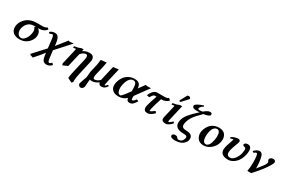

<svg xmlns="http://www.w3.org/2000/svg" viewBox="131 -2096 5529 3746"><g transform="rotate(30 2895.0 -223.0)"><path d="M292 -25.9Q332 -25.9 371.6 -73Q411.1 -120.1 426.8 -187Q436.5 -229 437 -253.9Q437 -302.7 408.2 -342.8Q413.1 -345.7 418 -348.9Q422.9 -352.1 426.5 -355Q430.2 -357.9 430.2 -358.9H390.1Q311 -358.9 261.5 -311.5Q211.9 -264.2 194.8 -189Q190.9 -173.8 190.9 -150.9Q190.9 -101.1 216.6 -63.5Q242.2 -25.9 292 -25.9ZM192.9 -369.1Q277.8 -435.1 412.1 -435.1H542Q596.2 -435.1 638.2 -464.8L671.9 -436Q611.8 -358.9 506.8 -358.9H481Q545.9 -314.9 545.9 -232.9Q545.9 -210 540 -184.1Q534.2 -159.2 517.1 -128.7Q500 -98.1 470 -65.2Q439.9 -32.2 388.9 -10Q337.9 12.2 276.9 12.2Q182.6 12.2 130.9 -32Q79.1 -76.2 79.1 -150.9Q79.1 -177.7 85 -205.1Q106.9 -297.4 192.9 -369.1Z M829.6 -247.1Q821.8 -328.1 812.7 -361.6Q803.7 -395 784.7 -395Q769.5 -395 724.6 -374L706.5 -402.8Q748.5 -444.8 815.9 -444.8Q874 -444.8 899.9 -398.4Q925.8 -352.1 936.5 -255.9Q937.5 -247.1 939.9 -220.2Q965.8 -253.4 1027.3 -330.3Q1088.9 -407.2 1119.6 -446.8L1153.8 -438Q1197.8 -443.8 1235.8 -448.2L1129.9 -330.1L949.7 -130.9Q951.7 -111.8 956.3 -73Q960.9 -34.2 963.9 -15.1Q972.7 69.8 981.7 95Q990.7 120.1 1009.8 120.1Q1027.8 120.1 1063 85.9L1093.8 119.1Q1071.8 146 1041.3 161.4Q1010.7 176.8 984.9 176.8Q918 176.8 893.3 136.5Q868.7 96.2 857.9 -8.8L856.9 -22Q831.1 10.3 780.8 74.2L680.7 189.9L617.7 169.9L603.5 150.9L616.7 136.2L844.7 -111.8Q838.4 -179.7 829.6 -247.1Z M1461.4 -444.8 1448.7 -397.9Q1515.6 -444.8 1596.7 -444.8Q1702.6 -444.8 1702.6 -346.2Q1702.6 -320.3 1693.4 -284.2L1628.4 0Q1601.6 116.2 1601.6 173.8Q1601.6 195.8 1603.5 205.1L1577.6 236.8L1478.5 188Q1478.5 144 1511.7 0L1575.7 -276.9Q1583.5 -314 1583.5 -339.8Q1583.5 -388.7 1547.4 -389.2Q1493.2 -389.2 1433.6 -320.8L1361.8 -13.2L1254.4 33.2L1241.7 -1L1319.3 -336.9Q1324.2 -361.8 1324.7 -367.2Q1324.7 -378.4 1318.4 -377.9Q1314.5 -377.9 1309.6 -377Q1304.7 -376 1291.7 -373.5Q1278.8 -371.1 1264.6 -369.1L1267.6 -404.8Q1324.7 -413.6 1354.5 -421.9Q1359.4 -423.8 1365.5 -426.5Q1371.6 -429.2 1379.2 -432.1Q1386.7 -435.1 1389.6 -436Q1411.6 -444.8 1424.8 -444.8Z M1776.4 231.9Q1760.3 231.9 1741.7 216.1Q1723.1 200.2 1723.1 175.8Q1723.1 167 1724.1 163.1Q1731 134.3 1747.1 91.8Q1773.9 22 1778.3 3.9Q1780.3 -3.9 1786.1 -45.9Q1787.1 -54.7 1788.1 -86.4Q1789.1 -118.2 1793.9 -137.2L1836.9 -323.2L1851.1 -434.1L1979 -446.8Q1965.8 -375 1959 -342.8L1914.1 -149.9Q1905.3 -111.8 1905.3 -85Q1905.3 -41 1935.1 -41Q1963.9 -41 1996.6 -57.6Q2029.3 -74.2 2051.3 -98.1L2128.9 -434.1L2250 -448.2L2175.3 -126Q2162.1 -67.9 2162.1 -54.2Q2162.1 -42 2168 -42Q2188 -42 2215.3 -83L2245.1 -69.8Q2219.2 -27.8 2190.7 -7.8Q2162.1 12.2 2114 12.2Q2065.9 12.2 2054.2 -43Q1974.1 12.2 1904.3 12.2Q1879.4 12.2 1860.4 2.9Q1851.6 61 1851.1 96.2Q1849.1 157.2 1846.2 168Q1839.4 198.7 1819.8 215.3Q1800.3 231.9 1776.4 231.9Z M2613.3 -444.8Q2686.5 -444.8 2718.8 -410.9Q2751 -377 2755.9 -312L2854 -448.2Q2891.1 -442.4 2910.2 -441.9Q2930.2 -441.9 2978 -446.8L2759.3 -147Q2757.3 -123 2756.8 -111.8Q2756.8 -58.6 2773.9 -59.1Q2807.1 -59.1 2848.1 -120.1L2891.1 -102.1Q2854 -39.1 2824 -13.4Q2793.9 12.2 2752 12.2Q2689.9 12.2 2683.1 -57.1Q2607.9 11.7 2507.8 12.2Q2417 12.2 2370.1 -29.3Q2323.2 -70.8 2323.2 -143.1Q2323.2 -189.9 2341.1 -241Q2358.9 -292 2393.6 -338.4Q2428.2 -384.8 2485.8 -414.8Q2543.5 -444.8 2613.3 -444.8ZM2681.2 -206.1V-241.2Q2681.2 -325.2 2666 -366.7Q2650.9 -408.2 2604 -408.2Q2564.9 -408.2 2533.9 -380.6Q2502.9 -353 2486.1 -311Q2469.2 -269 2460.2 -227.5Q2451.2 -186 2451.2 -151.9Q2451.2 -97.7 2469 -61.8Q2486.8 -25.9 2524.9 -25.9Q2533.7 -25.9 2547.9 -37.8Q2562 -49.8 2584 -76.9Q2606 -104 2620.1 -122.6Q2634.3 -141.1 2662.1 -180.2Z M3127 -432.1H3291.5Q3356.4 -432.1 3376 -459L3418 -423.8Q3364.7 -356.9 3256.8 -356.9H3253.9Q3205.1 -208 3180.7 -108.9Q3172.9 -68.8 3172.9 -58.1Q3172.9 -48.3 3176.8 -47.9Q3203.6 -47.9 3275.9 -106.9L3305.7 -71.8Q3223.6 12.2 3154.8 12.2Q3070.8 12.2 3070.8 -69.8Q3070.8 -86.9 3075.7 -111.8Q3093.8 -189 3152.8 -356.9H3119.6Q3097.7 -356.9 3082.3 -341.6Q3066.9 -326.2 3034.7 -275.9L2975.6 -288.1Q2995.6 -342.3 3034.7 -387.2Q3073.7 -432.1 3127 -432.1Z M3679.7 -444.8 3595.7 -83Q3592.8 -68.8 3592.8 -61Q3592.8 -47.9 3600.6 -47.9Q3626.5 -47.9 3682.6 -104L3707.5 -79.1Q3679.7 -41 3640.1 -14.4Q3600.6 12.2 3565.4 12.2Q3474.6 12.2 3474.6 -51.8Q3474.6 -60.5 3478.5 -83L3537.6 -336.9Q3543.5 -361.8 3543.5 -371.1Q3543.5 -377.9 3538.6 -377.9Q3536.6 -377.9 3482.4 -369.1L3485.8 -404.8Q3543 -413.6 3572.8 -421.9L3607.4 -436Q3629.4 -444.8 3642.6 -444.8ZM3695.8 -683.1Q3710.9 -683.1 3723.9 -673.1Q3736.8 -663.1 3736.8 -649.9V-646Q3734.9 -636.2 3727.5 -628.9L3614.7 -506.8Q3608.9 -500 3596.7 -500Q3590.8 -500 3584.7 -503.9Q3578.6 -507.8 3578.6 -513.2Q3578.6 -519 3581.5 -524.9L3658.7 -668Q3667 -683.1 3695.8 -683.1Z M4047.4 -642.1 4031.2 -637.2Q4027.3 -636.2 4017.8 -629.6Q4008.3 -623 3994.9 -606.4Q3981.4 -589.8 3976.1 -569.8V-565.9Q3976.1 -546.9 4015.1 -546.9Q4035.2 -546.9 4089.4 -554.2L4076.2 -553.2Q4158.2 -623 4205.1 -623Q4252.9 -623 4253.4 -590.8Q4253.4 -587.9 4251.5 -578.1Q4240.2 -534.2 4097.2 -517.1L4112.3 -518.1Q3991.2 -398.9 3948.2 -333.5Q3905.3 -268.1 3890.1 -203.1Q3882.3 -173.3 3882.3 -148.9Q3882.3 -111.8 3907.2 -92.5Q3932.1 -73.2 3995.1 -73.2Q4060.1 -73.2 4095.2 -47.1Q4130.4 -21 4130.4 25.9Q4130.4 44.9 4126.5 62Q4113.3 117.2 4054.7 160.6Q3996.1 204.1 3881.3 204.1Q3843.3 204.1 3812.7 191.7Q3782.2 179.2 3782.2 154.8Q3782.2 148.9 3783.2 146Q3791 107.9 3848.1 107.9Q3886.2 107.9 3901.4 131.8Q3916.5 156.7 3934.1 157.2Q3985.8 157.2 4012 133.1Q4038.1 108.9 4049.3 63Q4051.3 57.1 4051.3 45.9Q4051.3 5.9 3989.3 5.9Q3870.1 5.9 3821.8 -30Q3773.4 -65.9 3773.4 -128.9Q3773.4 -157.7 3781.2 -192.9Q3797.4 -259.8 3852.3 -329.3Q3907.2 -398.9 4033.2 -513.2Q3997.1 -510.3 3972.2 -509.8Q3867.2 -509.8 3867.2 -561Q3867.2 -563 3869.1 -575.2Q3880.4 -618.2 4042.5 -671.9Z M4370.1 -172.9Q4370.1 -129.9 4377.9 -99.4Q4385.7 -68.8 4398.2 -55.4Q4410.6 -42 4421.1 -37.1Q4431.6 -32.2 4442.9 -32.2Q4477.1 -32.2 4502.4 -59.6Q4527.8 -86.9 4540.3 -128.4Q4552.7 -169.9 4558.8 -206.5Q4564.9 -243.2 4564.9 -272Q4564.9 -401.9 4495.1 -401.9Q4460.9 -401.9 4434.8 -378.9Q4408.7 -356 4395.3 -319.6Q4381.8 -283.2 4376 -246.1Q4370.1 -209 4370.1 -172.9ZM4243.7 -165Q4243.7 -211.9 4261.2 -259.5Q4278.8 -307.1 4310.8 -349.1Q4342.8 -391.1 4396.2 -417.5Q4449.7 -443.8 4513.7 -443.8Q4562.5 -443.8 4598.6 -429Q4634.8 -414.1 4653.3 -388.4Q4671.9 -362.8 4680.4 -335.9Q4689 -309.1 4689 -278.8Q4689 -161.6 4606 -75.9Q4522.9 9.8 4418 9.8Q4377 9.8 4345 -3.2Q4313 -16.1 4294.4 -35.6Q4275.9 -55.2 4263.9 -80.1Q4252 -105 4247.8 -126Q4243.7 -147 4243.7 -165Z M5234.9 -250Q5207 -126 5131.3 -56.9Q5055.7 12.2 4973.6 12.2Q4798.8 12.2 4798.8 -121.1Q4798.8 -144 4805.7 -174.8Q4815.4 -218.8 4841.8 -291Q4860.8 -342.8 4864.7 -360.8Q4866.7 -368.7 4867.7 -374.8Q4868.7 -380.9 4868.2 -383.5Q4867.7 -386.2 4866.7 -386.2L4800.8 -370.1L4797.9 -397Q4819.8 -413.1 4864.7 -429Q4909.7 -444.8 4942.9 -444.8Q4965.8 -444.8 4979.2 -434.3Q4992.7 -423.8 4992.7 -405.8Q4992.7 -397.9 4991.7 -394Q4985.8 -365.2 4958.5 -296.9Q4929.7 -220.7 4918.9 -171.9Q4913.1 -147.9 4912.6 -125Q4912.6 -42 4986.8 -42Q5040 -42 5087.4 -102.5Q5134.8 -163.1 5152.8 -237.8Q5162.6 -291 5162.6 -312Q5162.6 -357.9 5138.7 -363.8Q5088.9 -370.6 5088.9 -397Q5088.9 -401.9 5089.8 -404.8Q5093.8 -420.9 5112.8 -432.9Q5131.8 -444.8 5160.6 -444.8Q5246.6 -444.8 5246.6 -340.8Q5247.1 -301.8 5234.9 -250Z M5735.4 -444.8Q5761.2 -444.8 5775.4 -432.4Q5789.6 -419.9 5789.6 -400.9Q5789.6 -393.1 5788.6 -388.2Q5782.7 -366.2 5759.3 -324.2Q5693.4 -202.1 5496.6 12.2H5411.6Q5428.7 -77.6 5428.7 -192.9Q5428.7 -273.9 5419.7 -328.4Q5410.6 -382.8 5393.6 -382.8Q5366.7 -382.8 5339.4 -353L5306.6 -377Q5372.6 -444.8 5427.7 -444.8Q5454.6 -444.8 5473.6 -428.5Q5492.7 -412.1 5503.2 -380.1Q5513.7 -348.1 5519 -318.1Q5524.4 -288.1 5528.3 -246.1Q5534.2 -194.3 5534.7 -134.8Q5534.7 -119.6 5533.7 -112.8Q5666.5 -275.9 5673.3 -309.1Q5677.2 -322.3 5677.7 -333Q5677.7 -349.1 5666.5 -359.9Q5657.7 -368.7 5657.7 -384.8Q5657.7 -396 5659.7 -400.9Q5663.6 -416 5684.1 -430.4Q5704.6 -444.8 5735.4 -444.8Z"/></g></svg>

Font: Linux Libertine
Style: Semibold Italic
Weight: 600
Italic angle: -11.5°
Designer: Philipp H. Poll
Foundry: Philipp H. Poll
Version: Version 5.1.2 ; ttfautohint (v0.9)